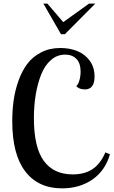

<svg xmlns="http://www.w3.org/2000/svg" viewBox="-20 -1012 620 1048"><path d="M555.2 -180.2 580.1 -169.9Q554.7 -81.1 484.9 -32.5Q415 16.1 318.8 16.1Q188.5 16.1 117.7 -76.7Q46.9 -169.4 46.9 -350.1Q46.9 -408.7 54.2 -462.4Q61.5 -516.1 80.3 -569.6Q99.1 -623 127.9 -662.1Q156.7 -701.2 203.4 -725.6Q250 -750 309.1 -750Q360.8 -750 402.3 -733.2Q443.8 -716.3 470 -680.4Q496.1 -644.5 496.1 -594.2Q496.1 -523.9 442.9 -523.9Q412.6 -523.9 396 -542Q405.8 -548.8 412.8 -571.5Q419.9 -594.2 419.9 -621.1Q419.9 -667 397.2 -690.4Q374.5 -713.9 335.9 -713.9Q292 -713.9 258.3 -684.6Q224.6 -655.3 204.8 -605.5Q185.1 -555.7 175 -495.4Q165 -435.1 165 -367.2Q165 -208 219 -134Q272.9 -60.1 377 -60.1Q441.9 -60.1 485.1 -88.9Q528.3 -117.7 555.2 -180.2ZM216.8 -992.2H238.8L325.2 -891.1L465.8 -992.2H500L334 -825.2H313Z"/></svg>

Font: Lobster Two
Style: Regular
Weight: 400
Designer: Pablo Impallari
Foundry: Pablo Impallari. www.impallari.com
Version: Version 1.006